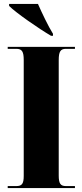

<svg xmlns="http://www.w3.org/2000/svg" viewBox="-20 -951 416 971"><path d="M238 -770H248V-780C223 -820 192 -886 172 -931H26V-921C61 -886 175 -807 238 -770ZM19 0H359V-10H313C286 -10 277 -23 277 -63V-647C277 -690 286 -704 313 -704H359V-714H19V-704H63C91 -704 100 -690 100 -648V-61C100 -22 91 -10 63 -10H19Z"/></svg>

Font: Noto Serif Display Condensed Black
Style: Regular
Weight: 900
Width: 3
Designer: Monotype Design Team
Foundry: Monotype Imaging Inc.
Version: Version 2.009